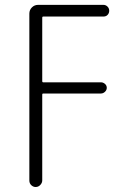

<svg xmlns="http://www.w3.org/2000/svg" viewBox="-20 -750 540 770"><path d="M123 0Q113.3 0 105.5 -7.3Q97.7 -14.6 97.7 -26.4V-695.3Q97.7 -710 107.9 -720.2Q118.2 -730.5 132.8 -730.5H394.5Q404.3 -730.5 411.1 -723.6Q418 -716.8 418 -707Q418 -697.3 411.6 -690.4Q405.3 -683.6 394.5 -683.6H153.3Q149.4 -683.6 149.4 -678.7V-424.8Q149.4 -419.9 153.3 -419.9H384.8Q393.6 -419.9 400.9 -413.6Q408.2 -407.2 408.2 -397.9Q408.2 -388.7 400.9 -381.8Q393.6 -375 384.8 -375H153.3Q149.4 -375 149.4 -370.1V-26.4Q149.4 -16.6 141.6 -8.3Q133.8 0 123 0Z"/></svg>

Font: Rounded-L Mgen+ 1m light
Style: Regular
Weight: 200
Designer: [Source Han Sans]
Ryoko NISHIZUKA  (kana & ideographs); Paul D. Hunt (Latin, Greek & Cyrillic); Wenlong ZHANG  (bopomofo
Version: Version 1.059.20150602